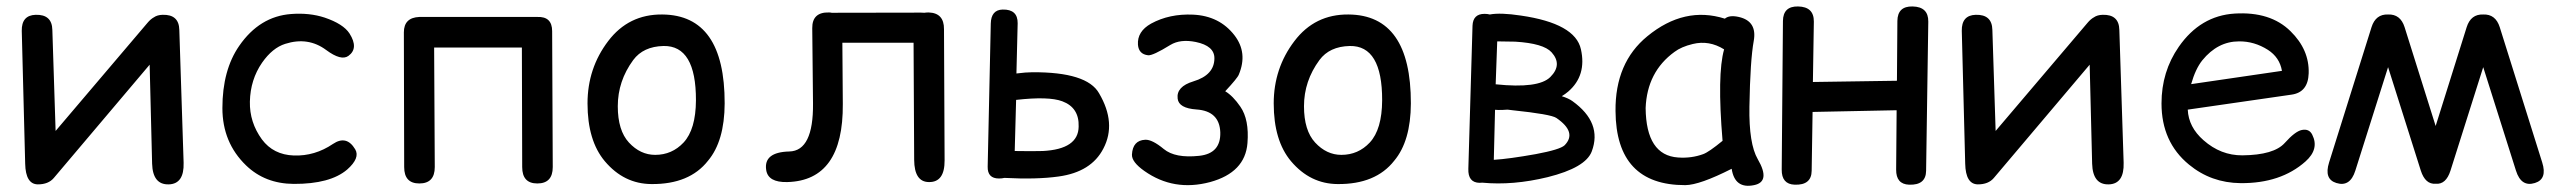

<svg xmlns="http://www.w3.org/2000/svg" viewBox="-20 -558 8092 607"><path d="M59.6 -40.5Q61 24.4 99.6 24.9Q132.8 24.9 149.9 4.9L453.1 -353.5L460.9 -40.5Q462.9 26.4 513.7 24.9Q562.5 23.4 560.5 -43.5L546.9 -463.4Q545.9 -512.7 494.1 -511.2Q477.1 -510.7 466.8 -503.4Q456.1 -497.6 446.3 -485.8L155.8 -144L145.5 -463.4Q144.5 -512.7 92.8 -511.2Q47.9 -509.8 48.8 -460.4Z M1032.7 -103Q975.1 -64 908.7 -66.4Q844.2 -68.8 808.1 -117.2Q768.6 -171.4 770 -236.8Q771.5 -306.2 808.6 -359.9Q841.3 -406.7 881.8 -419.4Q954.1 -442.4 1011.2 -399.9Q1058.6 -364.7 1081.5 -381.3Q1114.7 -405.3 1085 -452.1Q1065.4 -482.4 1006.3 -502.4Q958.5 -518.1 900.4 -513.7Q800.8 -506.3 736.3 -413.1Q683.1 -336.4 683.1 -216.3Q683.1 -107.4 757.8 -35.2Q817.9 22.9 908.7 23.4Q1023.9 23.9 1077.6 -22Q1119.1 -58.6 1103 -85.9Q1075.7 -131.8 1032.7 -103Z M1305.7 -504.4Q1256.8 -502.4 1256.8 -455.6L1257.8 -29.8Q1257.8 22 1305.7 22Q1354.5 22 1354.5 -29.8L1352.5 -407.7H1629.9Q1630.4 -218.8 1630.9 -29.8Q1630.9 22 1678.7 22Q1727.5 22 1727.5 -29.8L1725.6 -459.5Q1725.6 -506.3 1678.7 -504.4Q1677.2 -504.4 1675.8 -504.4Q1673.3 -504.4 1670.9 -504.4H1315.4Q1314.5 -504.4 1313.5 -504.4Q1309.6 -504.4 1305.7 -504.4Z M2077.6 -412.6Q2180.7 -414.6 2180.2 -240.7Q2179.7 -148.9 2141.1 -107.4Q2104.5 -68.4 2051.3 -68.4Q2004.4 -68.4 1968.3 -107.4Q1933.1 -145.5 1933.1 -222.2Q1933.1 -301.8 1981.9 -368.2Q2013.7 -411.1 2077.6 -412.6ZM2073.7 -512.2Q1967.3 -513.2 1902.8 -428.2Q1837.4 -342.3 1837.4 -231Q1837.4 -113.3 1892.1 -48.3Q1952.6 23.4 2039.6 23.9Q2159.7 24.9 2218.3 -49.8Q2270.5 -111.8 2271 -231Q2271.5 -510.7 2073.7 -512.2Z M2916 -518.6Q2908.7 -518.6 2901.9 -517.6Q2897 -518.1 2892.1 -518.1Q2750.5 -517.6 2609.4 -517.6Q2605.5 -518.6 2600.6 -518.6Q2547.4 -520 2547.9 -468.8L2550.3 -231Q2551.8 -81.1 2475.6 -79.1Q2393.6 -77.1 2402.3 -20.5Q2408.2 19 2468.8 17.6Q2646.5 13.2 2644.5 -229.5L2643.1 -422.9H2868.2L2870.1 -52.7Q2870.6 17.1 2916.5 17.6Q2966.8 18.6 2966.3 -51.3L2964.4 -465.8Q2964.8 -517.1 2916 -518.6Z M3138.2 6.3Q3147.9 6.3 3155.3 4.4Q3257.3 9.8 3326.7 0Q3430.2 -14.2 3468.3 -88.4Q3510.3 -168.5 3454.6 -263.2Q3416.5 -330.6 3243.7 -329.6Q3224.1 -329.6 3193.4 -325.7L3197.3 -484.4Q3197.8 -528.8 3149.9 -527.8Q3113.3 -526.9 3112.3 -483.4L3102.5 -31.2Q3101.6 6.3 3138.2 6.3ZM3188 -80.6 3192.4 -242.2Q3295.4 -253.9 3338.4 -237.8Q3392.1 -217.8 3390.1 -157.7Q3389.2 -86.4 3276.9 -80.6Q3245.6 -79.6 3188 -80.6Z M3752.9 -300.8Q3698.2 -284.2 3703.1 -246.1Q3706.5 -215.8 3762.7 -211.9Q3835.4 -207 3837.9 -139.6Q3839.8 -72.8 3771.5 -65.4Q3695.3 -57.1 3659.2 -86.9Q3622.6 -117.2 3600.6 -116.2Q3561 -114.3 3558.6 -69.3Q3557.6 -45.9 3597.7 -17.6Q3690.9 48.3 3805.7 17.6Q3916.5 -12.7 3923.8 -105.5Q3929.7 -179.7 3901.4 -220.7Q3877.9 -254.9 3853.5 -269.5Q3892.6 -311.5 3896.5 -322.3Q3925.3 -391.1 3882.8 -446.3Q3835.4 -507.8 3752 -511.7Q3677.2 -515.1 3619.1 -483.4Q3574.7 -458.5 3577.6 -416.5Q3580.1 -386.7 3609.4 -383.3Q3624 -381.3 3680.2 -416Q3711.9 -435.1 3760.3 -425.3Q3819.3 -413.1 3819.3 -374Q3819.3 -320.8 3752.9 -300.8Z M4247.1 -412.6Q4350.1 -414.6 4349.6 -240.7Q4349.1 -148.9 4310.5 -107.4Q4273.9 -68.4 4220.7 -68.4Q4173.8 -68.4 4137.7 -107.4Q4102.5 -145.5 4102.5 -222.2Q4102.5 -301.8 4151.4 -368.2Q4183.1 -411.1 4247.1 -412.6ZM4243.2 -512.2Q4136.7 -513.2 4072.3 -428.2Q4006.8 -342.3 4006.8 -231Q4006.8 -113.3 4061.5 -48.3Q4122.1 23.4 4209 23.9Q4329.1 24.9 4387.7 -49.8Q4439.9 -111.8 4440.4 -231Q4440.9 -510.7 4243.2 -512.2Z M4713.4 -427.2 4770 -426.3Q4859.9 -420.9 4885.3 -392.6Q4920.4 -353.5 4881.3 -314.5Q4844.2 -277.3 4708.5 -291.5ZM4673.3 -514.2Q4636.7 -514.2 4635.3 -476.6L4622.1 -24.4Q4620.6 19 4657.2 20Q4662.1 20 4666 19.5Q4763.2 28.8 4873 2Q4992.7 -27.8 5012.2 -79.1Q5046.4 -169.9 4951.2 -238.3Q4939 -247.1 4917.5 -253.9Q4928.7 -260.7 4938 -268.6Q4996.6 -319.3 4978 -402.3Q4960 -483.9 4788.1 -508.8Q4723.6 -518.6 4689.9 -512.2Q4682.6 -514.2 4673.3 -514.2ZM4746.1 -211.4Q4753.4 -210.4 4761.7 -209.5Q4883.3 -196.8 4900.4 -185.1Q4966.8 -139.6 4926.3 -98.6Q4911.6 -85 4835.4 -70.8Q4751 -55.7 4702.6 -52.7L4706.5 -210.9Q4716.8 -210 4729 -210.4Q4737.8 -210.9 4746.1 -211.4Z M5308.1 27.3Q5353.5 26.9 5454.6 -24.4Q5464.4 40 5525.4 27.3Q5578.6 16.6 5537.1 -54.7Q5508.8 -103.5 5510.7 -220.7Q5513.2 -367.7 5524.4 -428.7Q5535.6 -491.2 5477.1 -504.4Q5447.3 -511.2 5433.1 -499Q5305.2 -539.6 5188 -443.4Q5085.9 -359.9 5087.4 -207Q5088.9 27.8 5308.1 27.3ZM5364.7 -70.8Q5327.6 -57.1 5285.2 -60.1Q5184.1 -66.9 5182.6 -216.3Q5187 -331.1 5273.9 -394Q5295.4 -410.2 5331.5 -418.9Q5383.3 -431.6 5430.7 -401.9Q5408.2 -322.8 5425.8 -112.8Q5382.3 -77.1 5364.7 -70.8Z M5664.6 -537.6Q5617.2 -538.6 5616.7 -491.7L5612.8 -22Q5612.3 24.4 5653.8 25.9Q5707 27.8 5707.5 -18.1Q5709 -111.3 5710.4 -204.1L5976.1 -209.5L5974.6 -22Q5974.1 24.4 6015.6 25.9Q6068.8 27.8 6069.3 -18.1L6076.2 -489.7Q6076.7 -536.6 6026.4 -537.6Q5979 -538.6 5978.5 -491.7L5977.1 -302.7Q5844.2 -300.8 5711.4 -298.8L5714.4 -489.7Q5714.8 -536.6 5664.6 -537.6Z M6192.9 -40.5Q6194.3 24.4 6232.9 24.9Q6266.1 24.9 6283.2 4.9L6586.4 -353.5L6594.2 -40.5Q6596.2 26.4 6647 24.9Q6695.8 23.4 6693.8 -43.5L6680.2 -463.4Q6679.2 -512.7 6627.4 -511.2Q6610.4 -510.7 6600.1 -503.4Q6589.4 -497.6 6579.6 -485.8L6289.1 -144L6278.8 -463.4Q6277.8 -512.7 6226.1 -511.2Q6181.2 -509.8 6182.1 -460.4Z M6896.5 -211.4 7224.6 -258.8Q7276.9 -266.1 7278.8 -326.2Q7281.2 -400.9 7221.2 -459.5Q7157.7 -522 7044.9 -515.1Q6936.5 -508.3 6868.2 -410.2Q6813.5 -331.5 6813.5 -231Q6813.5 -108.9 6900.4 -37.6Q6970.2 20 7063.5 21Q7190.4 22 7268.6 -47.4Q7313 -86.9 7290 -132.3Q7280.3 -151.9 7256.8 -147Q7235.8 -142.6 7203.1 -106Q7168.9 -67.9 7069.3 -66.9Q7001 -66.4 6946.3 -114.7Q6898.9 -156.2 6896.5 -211.4ZM6907.2 -292Q6920.9 -340.3 6942.4 -367.2Q6991.2 -427.2 7058.6 -427.2Q7106.9 -427.7 7149.9 -400.4Q7187 -376.5 7194.3 -334Z M7529.8 -345.7 7633.3 -18.6Q7647.5 25.4 7680.2 22.9Q7712.9 25.9 7727.1 -18.6L7830.6 -345.7L7934.1 -18.6Q7950.7 34.2 7994.1 20.5Q8033.7 8.3 8017.1 -44.4L7882.8 -472.2Q7869.6 -513.7 7830.6 -512.2Q7791.5 -513.7 7778.3 -472.2L7680.2 -159.7L7582 -472.2Q7568.8 -513.7 7529.8 -512.2Q7490.7 -513.7 7477.5 -472.2L7343.3 -44.4Q7326.7 8.3 7366.2 20.5Q7409.7 34.2 7426.3 -18.6Z"/></svg>

Font: Comic Relief
Style: Regular
Weight: 400
Designer: Jeff Davis
Foundry: Loudifier
Version: Version 1.200; ttfautohint (v1.8.4.7-5d5b)